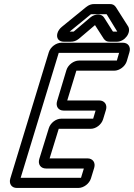

<svg xmlns="http://www.w3.org/2000/svg" viewBox="-20 -903 661 948"><path d="M308 -557 262 -404C254 -378 268 -357 294 -357H452L440 -317H282C256 -317 229 -296 221 -270L174 -118C166 -92 181 -71 207 -71H394L380 -25H82L270 -642H568L557 -604H370C344 -604 316 -583 308 -557ZM489 -314 503 -360C511 -386 496 -407 470 -407H312L357 -554H544C570 -554 598 -575 606 -601L619 -645C627 -671 613 -692 587 -692H283C257 -692 229 -671 221 -645L31 -22C23 4 37 25 63 25H367C393 25 421 4 429 -22L445 -74C453 -100 438 -121 412 -121H225L270 -267H428C454 -267 481 -288 489 -314ZM494 -816C482 -836 450 -837 425 -816L345 -748C344 -747 342 -747 342 -747H324L428 -832C429 -832 432 -833 432 -833H505C506 -833 507 -832 507 -832L559 -747H539C538 -747 537 -748 537 -748ZM449 -779 492 -712C500 -701 508 -697 522 -697H557C597 -697 629 -743 613 -772L552 -868C544 -879 536 -883 522 -883H445C431 -883 419 -879 405 -868L286 -771C263 -753 255 -724 268 -708C274 -701 284 -697 295 -697H329C343 -697 357 -701 370 -712Z"/></svg>

Font: DIN Rundschrift
Style: BreitKontKu
Weight: 400
Width: 7
Version: Version 1.027